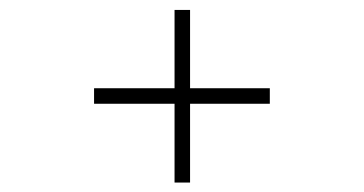

<svg xmlns="http://www.w3.org/2000/svg" viewBox="-20 -502 750 396"><path d="M340 -125.5V-288H174V-320H340V-481.5H372V-320H536.5V-288H372V-125.5Z"/></svg>

Font: League Mono Thin
Style: Regular
Weight: 100
Width: 6
Designer: Tyler Finck
Foundry: The League of Moveable Type / Tyler Finck
Version: Version 2.300;RELEASE